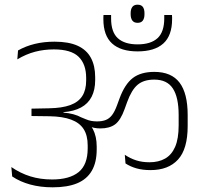

<svg xmlns="http://www.w3.org/2000/svg" viewBox="-20 -813 886 820"><path d="M567.5 -715.5Q583 -715.5 590 -725.2Q597 -735 597 -752V-757Q597 -774 590 -783.5Q583 -793 567.5 -793Q552.5 -793 545.2 -783.5Q538 -774 538 -757V-752Q538 -735 545.2 -725.2Q552.5 -715.5 567.5 -715.5ZM714.5 -749H681.5V-734.5Q681.5 -676.5 652.8 -650Q624 -623.5 567.5 -623.5Q512 -623.5 483.2 -649.8Q454.5 -676 454.5 -734V-749H422Q421.5 -742.5 421.5 -738.5Q421.5 -734.5 421.5 -731Q421.5 -661 458.8 -627.2Q496 -593.5 567.5 -593.5Q640 -593.5 677.5 -627.2Q715 -661 715 -731Q715 -734.5 715 -738.5Q715 -742.5 714.5 -749ZM513 -152 516 -115Q536.5 -101.5 562.8 -94Q589 -86.5 623 -86.5Q699 -86.5 740.2 -131.5Q781.5 -176.5 781.5 -274.5V-322Q781.5 -414.5 746.8 -460.2Q712 -506 639 -506Q581.5 -506 547.2 -479.8Q513 -453.5 490.5 -392.5L480 -364Q470 -336.5 458.5 -321.5Q447 -306.5 431.5 -300.5Q416 -294.5 394 -294.5Q368 -294.5 347.2 -303.5Q326.5 -312.5 307 -320L314.5 -300Q336.5 -284 359 -274.2Q381.5 -264.5 408.5 -264.5Q448 -264.5 471.5 -281.8Q495 -299 512.5 -348L523 -377Q542 -429.5 568 -451.2Q594 -473 639 -473Q693.5 -473 718.2 -435.2Q743 -397.5 743 -321.5V-277.5Q743 -220.5 728 -186Q713 -151.5 685.2 -135.8Q657.5 -120 618.5 -120Q587 -120 561.5 -128.2Q536 -136.5 513 -152ZM28.5 -99.5 32 -59.5Q65 -37 108.8 -25Q152.5 -13 205 -13Q268 -13 309.5 -30.2Q351 -47.5 372 -83.5Q393 -119.5 393 -175Q393 -176 393 -180.8Q393 -185.5 393 -187Q393 -230.5 376.8 -261.5Q360.5 -292.5 329.2 -310.5Q298 -328.5 251 -332V-334Q295.5 -337.5 325.8 -353.8Q356 -370 371.2 -399.5Q386.5 -429 386.5 -471Q386.5 -472 386.5 -477Q386.5 -482 386.5 -483Q386.5 -532 368.2 -566Q350 -600 311.8 -617.5Q273.5 -635 213 -635Q167.5 -635 128.5 -625.5Q89.5 -616 57 -597.5L54 -559.5Q91.5 -582 129.8 -592Q168 -602 210 -602Q283.5 -602 315.8 -570.5Q348 -539 348 -480Q348 -480 348 -474.5Q348 -469 348 -469Q348 -429 331.5 -403Q315 -377 280 -364.2Q245 -351.5 189.5 -350.5L114.5 -349V-317.5L192.5 -316.5Q247.5 -315.5 283.5 -302.2Q319.5 -289 337 -262Q354.5 -235 354.5 -192Q354.5 -190.5 354.5 -185.5Q354.5 -180.5 354.5 -179Q354.5 -109.5 315.8 -78Q277 -46.5 202.5 -46.5Q152 -46.5 109.5 -59.8Q67 -73 28.5 -99.5Z"/></svg>

Font: Anek Devanagari Medium ExtraLight
Style: Regular
Weight: 250
Version: Version 1.003